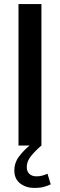

<svg xmlns="http://www.w3.org/2000/svg" viewBox="-20 -720 296 950"><path d="M71.5 0V-700H185V0ZM126.5 0H185Q153.5 27 133 52.8Q112.5 78.5 112.5 106Q112.5 129 125.8 140.8Q139 152.5 160.5 152.5Q176 152.5 189 149Q202 145.5 215 139.5L231 192Q217.5 199 197.5 204.5Q177.5 210 151.5 210Q109 210 80 187.8Q51 165.5 51 124Q51 84.5 74.8 53.5Q98.5 22.5 126.5 0Z"/></svg>

Font: Cabin SemiCondensed SemiBold
Style: Regular
Weight: 600
Width: 4
Designer: Pablo Impallari
Foundry: Pablo Impallari. http://www.impallari.com Igino Marini. http://www.ikern.com
Version: Version 3.001